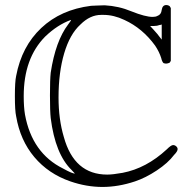

<svg xmlns="http://www.w3.org/2000/svg" viewBox="-20 -722 762 761"><path d="M666 -147Q673 -147 678.5 -142Q684 -137 684 -131Q684 -122 670 -108Q646 -76 601.5 -46.5Q557 -17 515 -3Q449 19 386 19Q323 19 259 -3Q172 -33 116 -99.5Q60 -166 44 -261Q39 -283 39 -341Q39 -399 44 -421Q66 -538 143.5 -611Q221 -684 341 -699Q344 -699 364 -700Q384 -701 395 -701Q451 -698 501 -677Q556 -655 585 -655Q597 -655 604 -659Q619 -664 621 -683Q624 -702 639 -702Q647 -702 653 -697L657 -690V-481L653 -474Q640 -467 628 -472Q622 -478 619 -492Q611 -517 595 -541Q545 -610 473 -643Q431 -663 390 -663H381Q337 -663 299 -625Q257 -587 234.5 -511Q212 -435 212 -336Q212 -249 233 -179Q274 -30 405 -30Q427 -30 466 -37Q560 -55 641 -130Q658 -147 666 -147ZM250 -625Q264 -643 261 -643Q208 -624 159 -577Q74 -491 74 -341Q74 -298 79 -268Q107 -115 230 -54Q266 -34 277 -34Q270 -41 264 -48Q199 -111 181 -254Q178 -281 178 -344Q178 -407 181 -434Q200 -559 250 -625ZM621 -565V-625Q617 -623 613 -623Q603 -619 590 -619H575L588 -605Q608 -583 610 -579Z"/></svg>

Font: KaTeX_AMS
Style: Regular
Weight: 400
Version: Version 1.1; ttfautohint (v1.3)